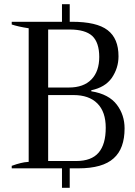

<svg xmlns="http://www.w3.org/2000/svg" viewBox="-20 -804 645 917"><path d="M538 -304C513 -337 473 -359 416 -368C416 -368 416 -373 416 -373C459 -382 492 -401 514 -432C535 -463 546 -497 546 -535C546 -592 529 -633 494 -660C459 -687 402 -700 323 -700C323 -700 313 -700 313 -700C313 -700 313 -784 313 -784C313 -784 276 -784 276 -784C276 -784 276 -700 276 -700C276 -700 36 -700 36 -700C36 -700 36 -687 36 -687C57 -680 84 -674 117 -669C117 -669 117 -31 117 -31C102 -30 89 -28 78 -25C66 -22 52 -18 36 -12C36 -12 36 0 36 0C36 0 276 0 276 0C276 0 276 93 276 93C276 93 313 93 313 93C313 93 313 0 313 0C313 0 354 0 354 0C432 0 488 -16 523 -48C558 -79 575 -127 575 -191C575 -233 563 -271 538 -304ZM210 -386C210 -386 210 -663 210 -663C210 -663 313 -663 313 -663C362 -663 398 -653 421 -632C443 -611 454 -577 454 -532C454 -487 442 -451 417 -425C392 -399 356 -386 309 -386C309 -386 210 -386 210 -386ZM451 -75C428 -48 392 -35 344 -35C344 -35 210 -35 210 -35C210 -35 210 -350 210 -350C210 -350 331 -350 331 -350C380 -350 418 -337 445 -310C472 -283 485 -244 485 -194C485 -141 474 -102 451 -75Z"/></svg>

Font: BUSH 25 TRIRONG
Style: Regular
Weight: 400
Designer: Katatrad Team
Foundry: CadsonDemak